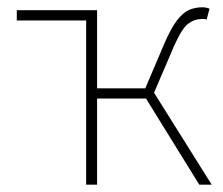

<svg xmlns="http://www.w3.org/2000/svg" viewBox="-20 -506 612 526"><path d="M246 -478 216 -450H26V-478ZM216 0V-478H246V-264H378L430 -386Q449 -430 465.5 -451Q482 -472 498.5 -479Q515 -486 534 -486Q546 -486 554 -482L546 -452Q542 -454 539.5 -454Q537 -454 532 -454Q513 -454 495.5 -441Q478 -428 456 -378L402 -252L560 0H526L380 -236H246V0Z"/></svg>

Font: SourceSans3VF
Style: Regular
Weight: 200
Designer: Paul D. Hunt
Foundry: Adobe
Version: Version 3.052;hotconv 1.1.0;makeotfexe 2.6.0